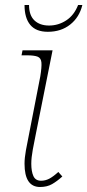

<svg xmlns="http://www.w3.org/2000/svg" viewBox="-20 -737 349 767"><path d="M140 10Q78 10 78 -83Q78 -106 83.5 -136.5Q89 -167 96 -201L141 -432Q147 -469 145.5 -487Q144 -505 130.5 -510.5Q117 -516 87 -516H66L70 -536H190L123 -201Q117 -172 111 -139.5Q105 -107 105 -83Q105 -52 113.5 -33.5Q122 -15 144 -15Q161 -15 176.5 -23Q192 -31 213 -50L229 -32Q208 -13 188 -1.5Q168 10 140 10ZM171 -610Q124 -610 101 -637.5Q78 -665 78 -717H96Q96 -676 117.5 -655.5Q139 -635 176 -635Q213 -635 244.5 -655.5Q276 -676 292 -717H309Q297 -668 260.5 -639Q224 -610 171 -610Z"/></svg>

Font: Noto Serif Thin
Style: Italic
Weight: 100
Italic angle: -12°
Designer: Monotype Design Team
Foundry: Monotype Imaging Inc.
Version: Version 2.014; ttfautohint (v1.8.4.7-5d5b)